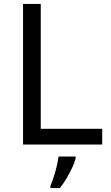

<svg xmlns="http://www.w3.org/2000/svg" viewBox="-20 -734 564 975"><path d="M97 0V-714H187V-80H499V0ZM364 70Q360 88 347.5 115.5Q335 143 318.5 171Q302 199 284 221H236V209Q244 192 252.5 165.5Q261 139 268 110.5Q275 82 277 61H364Z"/></svg>

Font: Noto Sans Buhid
Style: Regular
Weight: 400
Designer: Monotype Design Team
Foundry: Monotype Imaging Inc.
Version: Version 2.001